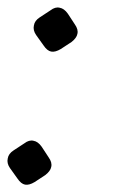

<svg xmlns="http://www.w3.org/2000/svg" viewBox="-24 -490 319 521"><path d="M42 -101Q55 -111 67 -108Q79 -106 89 -92L108 -63Q118 -49 115 -37Q113 -26 99 -15L70 4Q55 13 44 11Q33 9 23 -6L3 -34Q-6 -47 -3 -60Q-1 -73 13 -82ZM113 -462Q126 -472 138 -469Q150 -467 160 -453L179 -424Q189 -410 186 -398Q184 -387 170 -376L141 -357Q126 -348 115 -350Q104 -352 94 -367L74 -395Q65 -408 68 -421Q70 -434 84 -443Z"/></svg>

Font: Young Serif Light
Style: Italic
Weight: 300
Italic angle: -10.979°
Designer: Bastien Sozeau
Foundry: NBR — Bastien Sozeau
Version: Version 5.001